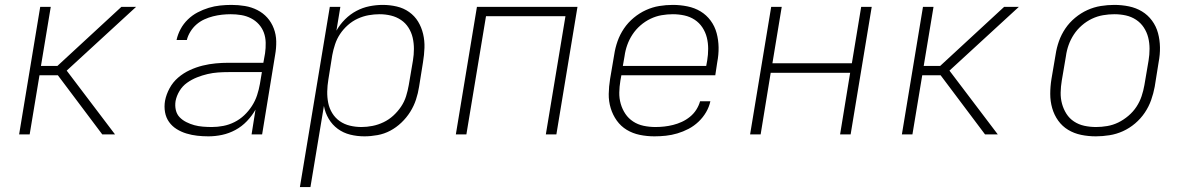

<svg xmlns="http://www.w3.org/2000/svg" viewBox="-20 -548 4840 783"><path d="M449 0H397L216 -241H141L101 0H58L144 -520H187L147 -279H214L475 -520H535L252 -260Z M830 8Q807 8 784.5 5.5Q762 3 740.5 -3.5Q719 -10 700.5 -21.5Q682 -33 669.5 -50.5Q657 -68 653 -90.5Q649 -113 653 -137Q658 -163 671.5 -188Q685 -213 706.5 -231.5Q728 -250 754 -262Q780 -274 806.5 -280.5Q833 -287 859.5 -289.5Q886 -292 912 -292H1054L1061 -331Q1064 -352 1063.5 -374Q1063 -396 1056 -415Q1049 -434 1035.5 -449Q1022 -464 1003.5 -473.5Q985 -483 964 -486.5Q943 -490 921 -490Q903 -490 885 -488Q867 -486 849 -481.5Q831 -477 813.5 -469Q796 -461 781.5 -448.5Q767 -436 756.5 -419Q746 -402 742 -385H700Q705 -408 716.5 -429.5Q728 -451 746 -468.5Q764 -486 786 -497.5Q808 -509 831 -516Q854 -523 877.5 -525.5Q901 -528 924 -528Q952 -528 979 -523.5Q1006 -519 1029.5 -507Q1053 -495 1070 -476Q1087 -457 1096.5 -432Q1106 -407 1106.5 -379.5Q1107 -352 1102 -324L1049 0H1006L1022 -101Q1008 -76 987 -54Q966 -32 940 -18Q914 -4 886 2Q858 8 830 8ZM844 -30Q867 -30 890.5 -34.5Q914 -39 936 -50Q958 -61 976 -78Q994 -95 1007.5 -116Q1021 -137 1028.5 -160Q1036 -183 1040 -206L1048 -254H913Q891 -254 869.5 -252.5Q848 -251 826.5 -246Q805 -241 783.5 -232.5Q762 -224 743 -210.5Q724 -197 712 -177Q700 -157 696 -136Q693 -117 697 -99.5Q701 -82 712.5 -70Q724 -58 740 -50Q756 -42 772.5 -37.5Q789 -33 807.5 -31.5Q826 -30 844 -30Z M1203 215 1325 -520H1368L1352 -423Q1366 -448 1387 -469Q1408 -490 1433.5 -503.5Q1459 -517 1486.5 -522.5Q1514 -528 1541 -528Q1570 -528 1598 -521.5Q1626 -515 1648.5 -499Q1671 -483 1685 -460Q1699 -437 1705.5 -409.5Q1712 -382 1711 -353Q1710 -324 1705 -294L1689 -194Q1685 -168 1676.5 -142Q1668 -116 1653 -92Q1638 -68 1617 -48Q1596 -28 1571.5 -15Q1547 -2 1519.5 3Q1492 8 1466 8Q1436 8 1408 1Q1380 -6 1357.5 -22.5Q1335 -39 1320.5 -63.5Q1306 -88 1301 -116L1246 215ZM1454 -30Q1476 -30 1499 -34.5Q1522 -39 1544 -49.5Q1566 -60 1584 -76.5Q1602 -93 1615.5 -113Q1629 -133 1636 -155.5Q1643 -178 1647 -201L1664 -301Q1668 -325 1668 -348.5Q1668 -372 1663 -394Q1658 -416 1646 -435Q1634 -454 1615.5 -466.5Q1597 -479 1574.5 -484.5Q1552 -490 1528 -490Q1506 -490 1483.5 -486Q1461 -482 1439 -472Q1417 -462 1398.5 -445.5Q1380 -429 1367 -409.5Q1354 -390 1346.5 -367.5Q1339 -345 1335 -323L1319 -223Q1315 -199 1314.5 -175Q1314 -151 1318.5 -128.5Q1323 -106 1335 -86.5Q1347 -67 1365.5 -54Q1384 -41 1407 -35.5Q1430 -30 1454 -30Z M1839 0 1925 -520H2335L2249 0H2206L2286 -482H1962L1882 0Z M2649 8Q2618 8 2589 2Q2560 -4 2536 -18.5Q2512 -33 2495.5 -56Q2479 -79 2470.5 -107Q2462 -135 2462.5 -165Q2463 -195 2468 -226L2485 -326Q2489 -353 2498.5 -380Q2508 -407 2524.5 -431.5Q2541 -456 2564.5 -475.5Q2588 -495 2614.5 -507Q2641 -519 2668.5 -523.5Q2696 -528 2724 -528Q2754 -528 2783.5 -522Q2813 -516 2837 -501.5Q2861 -487 2878 -464Q2895 -441 2902.5 -413Q2910 -385 2910.5 -355Q2911 -325 2905 -294L2897 -241H2514L2510 -219Q2506 -195 2505.5 -171Q2505 -147 2511.5 -124.5Q2518 -102 2530.5 -83.5Q2543 -65 2562 -52.5Q2581 -40 2604.5 -35Q2628 -30 2653 -30Q2671 -30 2689 -32Q2707 -34 2725 -38.5Q2743 -43 2760.5 -51Q2778 -59 2793.5 -71.5Q2809 -84 2819.5 -100.5Q2830 -117 2835 -135H2877Q2872 -112 2859.5 -90.5Q2847 -69 2828.5 -51.5Q2810 -34 2788 -22.5Q2766 -11 2742.5 -4Q2719 3 2695.5 5.5Q2672 8 2649 8ZM2520 -279H2860L2864 -301Q2868 -325 2868 -349Q2868 -373 2862.5 -395Q2857 -417 2844.5 -436Q2832 -455 2813 -467.5Q2794 -480 2771 -485Q2748 -490 2724 -490Q2701 -490 2678 -486Q2655 -482 2633 -471.5Q2611 -461 2592 -444.5Q2573 -428 2559.5 -407.5Q2546 -387 2538 -364.5Q2530 -342 2527 -319Z M3039 0 3125 -520H3168L3130 -290H3454L3492 -520H3535L3449 0H3406L3447 -251H3123L3082 0Z M4049 0H3997L3816 -241H3741L3701 0H3658L3744 -520H3787L3747 -279H3814L4075 -520H4135L3852 -260Z M4449 8Q4418 8 4389 2Q4360 -4 4336 -18.5Q4312 -33 4295.5 -56Q4279 -79 4271 -107Q4263 -135 4263 -165Q4263 -195 4268 -226L4285 -326Q4289 -353 4298.5 -380Q4308 -407 4324.5 -431.5Q4341 -456 4364.5 -475.5Q4388 -495 4414.5 -507Q4441 -519 4469 -523.5Q4497 -528 4524 -528Q4555 -528 4584 -522Q4613 -516 4637 -501.5Q4661 -487 4678 -464Q4695 -441 4702.5 -413Q4710 -385 4710.5 -355Q4711 -325 4705 -294L4689 -194Q4684 -167 4674.5 -140Q4665 -113 4648.5 -88.5Q4632 -64 4609 -44.5Q4586 -25 4559.5 -13Q4533 -1 4504.5 3.5Q4476 8 4449 8ZM4450 -30Q4472 -30 4495.5 -34Q4519 -38 4540.5 -48.5Q4562 -59 4581.5 -75.5Q4601 -92 4614.5 -112.5Q4628 -133 4635.5 -155.5Q4643 -178 4647 -201L4664 -301Q4668 -325 4668 -349Q4668 -373 4662.5 -395Q4657 -417 4644.5 -436Q4632 -455 4613 -467.5Q4594 -480 4571.5 -485Q4549 -490 4524 -490Q4502 -490 4478.5 -486Q4455 -482 4433 -471.5Q4411 -461 4392 -444.5Q4373 -428 4359.5 -407.5Q4346 -387 4338 -364.5Q4330 -342 4327 -319L4310 -219Q4306 -195 4305.5 -171Q4305 -147 4311 -125Q4317 -103 4329 -84Q4341 -65 4360 -52.5Q4379 -40 4402 -35Q4425 -30 4450 -30Z"/></svg>

Font: Iosevka XLt Ex Obl
Style: Regular
Weight: 200
Width: 7
Italic angle: -9°
Monospace: yes
Designer: Belleve Invis
Foundry: Belleve Invis
Version: Version 32.5.0; ttfautohint (v1.8.4)